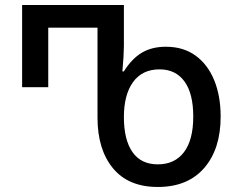

<svg xmlns="http://www.w3.org/2000/svg" viewBox="-20 -734 947 764"><path d="M608 10Q491 10 429.5 -64.5Q368 -139 368 -266V-624H172V-387H68V-714H473V-551Q473 -534 471.5 -508.5Q470 -483 467 -450H473Q504 -500 544 -524Q584 -548 640 -548Q710 -548 758.5 -512.5Q807 -477 832.5 -414.5Q858 -352 858 -270Q858 -141 792.5 -65.5Q727 10 608 10ZM608 -80Q675 -80 712 -128.5Q749 -177 749 -270Q749 -362 714 -410Q679 -458 615 -458Q546 -458 509.5 -407.5Q473 -357 473 -268Q473 -178 507 -129Q541 -80 608 -80Z"/></svg>

Font: Noto Sans Georgian SemiCondensed Medium
Style: Regular
Weight: 500
Width: 4
Designer: Monotype Design Team, Akaki Razmadze
Foundry: Google LLC
Version: Version 2.005; ttfautohint (v1.8.4.7-5d5b)